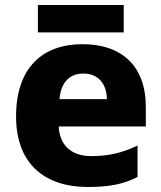

<svg xmlns="http://www.w3.org/2000/svg" viewBox="-20 -735 643 765"><path d="M473 -715H131V-606H473ZM309 -559C150 -559 44 -466 44 -271C44 -78 163 10 329 10C418 10 474 -2 528 -30V-155C467 -126 413 -113 343 -113C262 -113 217 -159 214 -231H561V-309C561 -473 464 -559 309 -559ZM312 -442C374 -442 405 -398 406 -340H217C223 -410 260 -442 312 -442Z"/></svg>

Font: Noto Sans Arabic UI XBd
Style: Regular
Weight: 800
Designer: Monotype Design Team, Nadine Chahine and Nizar Qandah
Foundry: Monotype Imaging Inc.
Version: Version 2.010